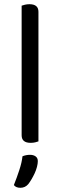

<svg xmlns="http://www.w3.org/2000/svg" viewBox="-20 -675 286 914"><path d="M163 -2Q158 0 148 2.5Q138 5 126 5Q83 5 83 -31V-648Q88 -650 98.5 -652.5Q109 -655 120 -655Q163 -655 163 -619ZM115 201Q100 219 77 219Q56 219 46 206Q60 171 72 134.5Q84 98 87 69Q104 62 123 62Q139 62 149.5 69.5Q160 77 160 92Q160 104 156 119.5Q152 135 145 150Q138 165 130 178.5Q122 192 115 201Z"/></svg>

Font: Baloo Thambi 2
Style: Regular
Weight: 400
Designer: Aadarsh Rajan and Ek Type
Foundry: Ek Type
Version: Version 1.640;hotconv 1.0.111;makeotfexe 2.5.65597; ttfautoh